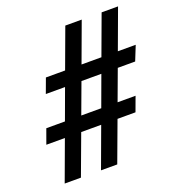

<svg xmlns="http://www.w3.org/2000/svg" viewBox="-131 -832 867 939"><g transform="rotate(-20 302.0 -362.5)"><path d="M151 -285 209 -443H109L137 -519H237L313 -725H398.5L322.5 -519H426L502 -725H587.5L511.5 -519H604.5L574 -443H483.5L425 -285H518.5L490.5 -209H397L319.5 0H235L312 -209H208L130.5 0H46L123 -209H26.5L54 -285ZM340 -285 398 -443H294.5L236 -285Z"/></g></svg>

Font: JuliaMono MediumItalic
Style: Regular
Weight: 500
Italic angle: -9°
Monospace: yes
Designer: cormullion
Foundry: corm
Version: Version 0.049; ttfautohint (v1.8.4)